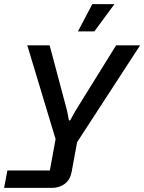

<svg xmlns="http://www.w3.org/2000/svg" viewBox="-59 -749 703 936"><path d="M-39 167 -23 82H184L212 -71L74 -528H183L268 -209L277 -162H283L309 -209L507 -528H624L317 -56L290 90Q283 127 257 147Q231 167 193 167ZM321 -596 391 -729H499L401 -596Z"/></svg>

Font: Hubot Sans Medium
Style: Italic
Weight: 500
Italic angle: -10°
Designer: Deni Anggara
Foundry: GitHub
Version: Version 1.001; ttfautohint (v1.8.4.7-5d5b);gftools[0.9.31]